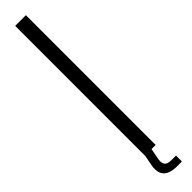

<svg xmlns="http://www.w3.org/2000/svg" viewBox="-333 -753 837 837"><g transform="rotate(-45 86.0 -334.0)"><path d="M53 0V-800H119V0ZM149 132H120Q75 132 56 112.2Q37 92.5 43.5 52L53.5 0H93.5L83.5 52Q80 74.5 88.5 85Q97 95.5 120 95.5H149Z"/></g></svg>

Font: Big Shoulders Display Thin
Style: Regular
Weight: 400
Version: Version 2.002